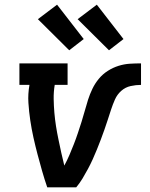

<svg xmlns="http://www.w3.org/2000/svg" viewBox="-20 -801 640 821"><path d="M182 0Q170 -35 160 -70Q150 -105 140.5 -141Q131 -177 123 -213Q115 -249 109.5 -286Q104 -323 101.5 -361Q99 -399 106 -438H63V-530H269V-438H214Q209 -408 209.5 -378Q210 -348 212.5 -319Q215 -290 219.5 -261.5Q224 -233 230 -204.5Q236 -176 242 -148Q248 -120 255 -93Q267 -115 277 -138.5Q287 -162 296 -185Q305 -208 313 -232Q321 -256 328.5 -279.5Q336 -303 342.5 -327Q349 -351 356.5 -374.5Q364 -398 375 -421Q386 -444 402.5 -464Q419 -484 441 -498Q463 -512 487 -519.5Q511 -527 535 -528.5Q559 -530 583 -530V-438Q561 -438 538.5 -433Q516 -428 498.5 -412.5Q481 -397 471.5 -375.5Q462 -354 455 -332.5Q448 -311 441 -289.5Q434 -268 426.5 -246.5Q419 -225 411 -204Q403 -183 394.5 -162Q386 -141 376.5 -120Q367 -99 356 -78.5Q345 -58 333 -38Q321 -18 306 0ZM446 -586 312 -719 394 -781 508 -634ZM276 -586 142 -719 224 -781 338 -634Z"/></svg>

Font: Iosevka Curly Slab SmBdEx
Style: Italic
Weight: 600
Width: 7
Italic angle: -9°
Monospace: yes
Designer: Belleve Invis
Foundry: Belleve Invis
Version: Version 11.1.0; ttfautohint (v1.8.3)